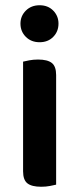

<svg xmlns="http://www.w3.org/2000/svg" viewBox="-20 -705 302 732"><path d="M68 -470Q76 -472 91.5 -475Q107 -478 125 -478Q161 -478 177.5 -465Q194 -452 194 -419V-1Q186 1 170.5 4Q155 7 137 7Q101 7 84.5 -6Q68 -19 68 -52ZM58 -615Q58 -644 78.5 -664.5Q99 -685 131 -685Q163 -685 183 -664.5Q203 -644 203 -615Q203 -585 183 -564.5Q163 -544 131 -544Q99 -544 78.5 -564.5Q58 -585 58 -615Z"/></svg>

Font: Baloo 2 SemiBold
Style: Regular
Weight: 600
Designer: Sarang Kulkarni and Ek Type
Foundry: Ek Type
Version: Version 1.640;hotconv 1.0.111;makeotfexe 2.5.65597; ttfautoh